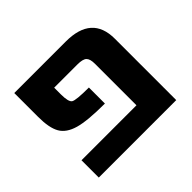

<svg xmlns="http://www.w3.org/2000/svg" viewBox="-128 -682 844 844"><g transform="rotate(-45 294.0 -260.5)"><path d="M530.3 2H48.8V-105.5H390.6V-363.3Q390.6 -393.6 378.9 -404.8Q367.2 -416 334 -416H189.5V-375Q189.5 -327.1 203.6 -317.9Q217.8 -308.6 297.9 -308.6V-209Q190.4 -209 139.2 -223.6Q87.9 -238.3 68.4 -272.5Q48.8 -306.6 48.8 -375V-523.4H369.1Q530.3 -523.4 530.3 -379.9Z"/></g></svg>

Font: Gen Shin Gothic Bold
Style: Bold
Weight: 700
Designer: [Source Han Sans]
Ryoko NISHIZUKA  (kana & ideographs); Paul D. Hunt (Latin, Greek & Cyrillic); Wenlong ZHANG  (bopomofo
Version: Version 1.002.20150607